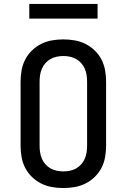

<svg xmlns="http://www.w3.org/2000/svg" viewBox="-20 -942 640 970"><path d="M300 8Q271 8 242.5 3Q214 -2 188 -15Q162 -28 141 -48.5Q120 -69 107 -94.5Q94 -120 89 -148.5Q84 -177 84 -206V-529Q84 -558 89 -586.5Q94 -615 107 -640.5Q120 -666 141 -686.5Q162 -707 188 -720Q214 -733 242.5 -738Q271 -743 300 -743Q329 -743 357.5 -738Q386 -733 412 -720Q438 -707 459 -686.5Q480 -666 493 -640.5Q506 -615 511 -586.5Q516 -558 516 -529V-206Q516 -177 511 -148.5Q506 -120 493 -94.5Q480 -69 459 -48.5Q438 -28 412 -15Q386 -2 357.5 3Q329 8 300 8ZM300 -76Q317 -76 333.5 -79.5Q350 -83 364.5 -91Q379 -99 390.5 -112Q402 -125 408.5 -140.5Q415 -156 417.5 -172.5Q420 -189 420 -206V-529Q420 -546 417.5 -562.5Q415 -579 408.5 -594.5Q402 -610 390.5 -623Q379 -636 364.5 -644Q350 -652 333.5 -655.5Q317 -659 300 -659Q283 -659 266.5 -655.5Q250 -652 235.5 -644Q221 -636 209.5 -623Q198 -610 191.5 -594.5Q185 -579 182.5 -562.5Q180 -546 180 -529V-206Q180 -189 182.5 -172.5Q185 -156 191.5 -140.5Q198 -125 209.5 -112Q221 -99 235.5 -91Q250 -83 266.5 -79.5Q283 -76 300 -76ZM128 -848V-922H473V-848Z"/></svg>

Font: Iosevka HT Medium Extended
Style: Regular
Weight: 500
Width: 7
Monospace: yes
Designer: Belleve Invis
Foundry: Belleve Invis
Version: Version 32.3.0; ttfautohint (v1.8.4)